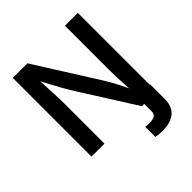

<svg xmlns="http://www.w3.org/2000/svg" viewBox="-249 -887 1255 1255"><g transform="rotate(-45 378.5 -259.0)"><path d="M78.1 0H197.8V-379.4C197.8 -418 193.4 -494.1 189 -585C240.2 -487.8 268.1 -437 304.7 -378.4L543.9 0H565.4V66.4C565.4 98.6 549.8 113.3 499 113.3C489.3 113.3 476.6 112.3 463.9 110.4V204.1C478 207.5 501 210 525.9 210C628.9 210 683.1 162.1 683.1 71.8V-62.5H679.2V-727.5H560.1V-324.2C560.1 -281.2 562 -211.9 567.4 -141.6C535.2 -211.9 502.9 -267.1 479 -305.2L212.9 -727.5H78.1Z"/></g></svg>

Font: Raveo Medium
Style: Regular
Weight: 500
Designer: Jakub Foglar, Rasmus Andersson (Inter)
Foundry: Jakubfoglar.com
Version: Version 1.100;Glyphs 3.2.3 (3260)